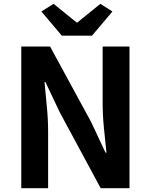

<svg xmlns="http://www.w3.org/2000/svg" viewBox="-20 -984 789 1004"><path d="M91.3 0V-740.8H241.8L456.5 -346L531.7 -185.8H536.7Q530.6 -243.5 523.6 -312.7Q516.7 -381.9 516.7 -445.4V-740.8H657.2V0H506.4L292.7 -396.4L217.5 -555H212.8Q217.9 -495.4 224.7 -428.3Q231.6 -361.2 231.6 -296.7V0ZM303.3 -797.4 196.4 -923.9 260.2 -964 380.5 -866.5H384.5L505 -964L567.8 -923.9L461.1 -797.4Z"/></svg>

Font: Noto Sans TC
Style: Regular
Weight: 100
Designer: Ryoko NISHIZUKA 西塚涼子 (kana, bopomofo & ideographs); Paul D. Hunt (Latin, Greek & Cyrillic); Sandoll Communications 산돌커뮤니
Foundry: Adobe
Version: Version 2.004;hotconv 1.0.118;makeotfexe 2.5.65603